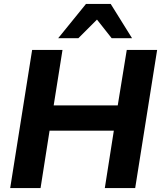

<svg xmlns="http://www.w3.org/2000/svg" viewBox="-20 -960 822 980"><path d="M32 0 144 -705H299L254 -422H581L627 -705H782L670 0H515L561 -293H233L187 0ZM277 -765 419 -940H545L654 -765H550L475 -860L380 -765Z"/></svg>

Font: Nunito Sans 12pt ExtraLight 12pt ExtraBold
Style: Italic
Weight: 800
Italic angle: -9°
Version: Version 3.101;gftools[0.9.27]